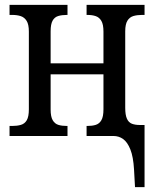

<svg xmlns="http://www.w3.org/2000/svg" viewBox="-20 -556 629 785"><path d="M528 137Q525 85 513 55Q501 25 483.5 12.5Q466 0 444 0H334V-41H337Q357 -41 371.5 -45.5Q386 -50 394.5 -64.5Q403 -79 403 -109V-252H187V-108Q187 -79 195.5 -64.5Q204 -50 218.5 -45.5Q233 -41 253 -41H256V0H19V-41H30Q50 -41 65.5 -45.5Q81 -50 89.5 -64.5Q98 -79 98 -109V-427Q98 -456 89 -470.5Q80 -485 65 -490Q50 -495 30 -495H19V-536H256V-495H253Q233 -495 218 -490.5Q203 -486 195 -471.5Q187 -457 187 -428V-297H403V-427Q403 -456 394.5 -470.5Q386 -485 371.5 -490Q357 -495 337 -495H334V-536H571V-495H561Q541 -495 525.5 -490.5Q510 -486 501 -471.5Q492 -457 492 -428V-115Q492 -86 499 -70.5Q506 -55 519.5 -50Q533 -45 551 -45H571V209H532Z"/></svg>

Font: Noto Serif Condensed
Style: Regular
Weight: 400
Width: 3
Designer: Monotype Design Team
Foundry: Monotype Imaging Inc.
Version: Version 2.015